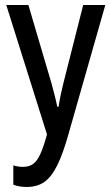

<svg xmlns="http://www.w3.org/2000/svg" viewBox="-20 -734 439 764"><path d="M86 10Q57 10 33 1V-76Q52 -70 71 -70Q95 -70 111 -81Q127 -92 140 -120Q153 -148 167 -199L5 -714H93L185 -402Q190 -383 196 -360.5Q202 -338 208 -309H213Q217 -335 221.5 -356Q226 -377 231 -398L311 -714H399L253 -202Q231 -123 208 -76.5Q185 -30 156.5 -10Q128 10 86 10Z"/></svg>

Font: Noto Sans ExtraCondensed
Style: Regular
Weight: 400
Width: 2
Designer: Monotype Design Team
Foundry: Monotype Imaging Inc.
Version: Version 2.013; ttfautohint (v1.8.4.7-5d5b)